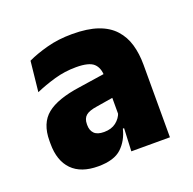

<svg xmlns="http://www.w3.org/2000/svg" viewBox="-72 -719 481 479"><g transform="rotate(-20 168.5 -480.0)"><path d="M203 -320 206.5 -395.5 204 -399V-502V-518.5Q204 -541.5 191.5 -553Q179 -564.5 145 -564.5Q115 -564.5 87.2 -556.5Q59.5 -548.5 35.5 -538L44 -618.5Q66 -629 96.5 -637.2Q127 -645.5 164 -645.5Q204.5 -645.5 231.8 -636Q259 -626.5 275.2 -608.5Q291.5 -590.5 298.5 -566.2Q305.5 -542 305.5 -512.5V-320ZM113 -313Q67.5 -313 43.8 -337.2Q20 -361.5 20 -406.5V-414.5Q20 -461 47.8 -483.5Q75.5 -506 136 -514.5L212 -526L218.5 -464L160.5 -454.5Q139.5 -451.5 130.8 -444Q122 -436.5 122 -421.5V-419Q122 -405 130 -396.8Q138 -388.5 156 -388.5Q175.5 -388.5 188 -398.2Q200.5 -408 205 -422L218.5 -380.5H202.5Q195.5 -351 175.5 -332Q155.5 -313 113 -313Z"/></g></svg>

Font: Anek Telugu
Style: Bold
Weight: 700
Designer: Omkar Bhoir (Telugu), Yesha Goshar (Latin)
Foundry: Ek Type
Version: Version 1.003